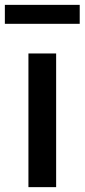

<svg xmlns="http://www.w3.org/2000/svg" viewBox="-30 -770 348 790"><path d="M87 0H201V-550H87ZM-10 -672H298V-750H-10Z"/></svg>

Font: Noto Sans T Chinese Medium
Style: Regular
Weight: 500
Designer: Ryoko NISHIZUKA (kana & ideographs); Paul D. Hunt (Latin, Greek & Cyrillic); Wenlong ZHANG (bopomofo); Sandoll Communica
Foundry: Adobe Systems Incorporated
Version: Version 1.000;PS 1;hotconv 1.0.78;makeotf.lib2.5.61930